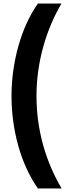

<svg xmlns="http://www.w3.org/2000/svg" viewBox="-20 -886 395 1084"><path d="M45 -345C45 -159 94 36 194 178H328C236 23 186 -156 186 -345C186 -532 239 -716 327 -866H194C98 -731 45 -531 45 -345Z"/></svg>

Font: Noto Sans Malayalam UI ExtraCondensed ExtraBold
Style: Regular
Weight: 800
Width: 2
Designer: Jelle Bosma - Monotype Design Team
Foundry: Monotype Imaging Inc.
Version: Version 2.104